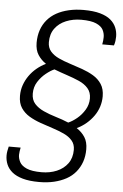

<svg xmlns="http://www.w3.org/2000/svg" viewBox="-59 -740 618 964"><g transform="rotate(5 250.0 -258.0)"><path d="M175 182Q126 182 92.5 172.5Q59 163 39 146.5Q19 130 10 108.5Q1 87 1 63Q1 52 3 41Q5 30 8 18H68Q66 28 64.5 37.5Q63 47 63 55Q63 73 72.5 91Q82 109 108 120.5Q134 132 183 132Q225 132 259.5 117.5Q294 103 314.5 75Q335 47 335 6Q335 -22 319 -40.5Q303 -59 277 -71Q251 -83 220 -93Q189 -103 157.5 -114Q126 -125 100 -140.5Q74 -156 58 -180Q42 -204 42 -241Q42 -270 51 -295.5Q60 -321 75.5 -343Q91 -365 112 -382.5Q133 -400 158 -412Q133 -429 117.5 -453Q102 -477 102 -514Q102 -549 112 -578Q122 -607 141 -629.5Q160 -652 187 -667Q214 -682 248.5 -690Q283 -698 323 -698Q373 -698 406.5 -688.5Q440 -679 459.5 -662.5Q479 -646 488 -624.5Q497 -603 497 -579Q497 -568 495.5 -557Q494 -546 490 -534H431Q433 -544 434 -553.5Q435 -563 435 -571Q435 -590 426 -607.5Q417 -625 391 -636.5Q365 -648 316 -648Q274 -648 239 -633.5Q204 -619 183.5 -591Q163 -563 163 -522Q163 -494 179 -475.5Q195 -457 221 -445Q247 -433 278.5 -423Q310 -413 341 -402Q372 -391 398 -375.5Q424 -360 440 -335.5Q456 -311 456 -274Q456 -247 448 -222Q440 -197 424.5 -175Q409 -153 388 -135Q367 -117 340 -104Q366 -87 381.5 -63Q397 -39 397 -2Q397 33 387 61.5Q377 90 358 113Q339 136 311.5 151Q284 166 250 174Q216 182 175 182ZM295 -128Q316 -137 338.5 -155.5Q361 -174 377 -200.5Q393 -227 393 -258Q393 -289 375.5 -309Q358 -329 329.5 -341.5Q301 -354 267.5 -365Q234 -376 203 -388Q184 -380 161 -361.5Q138 -343 121.5 -317Q105 -291 105 -258Q105 -226 122.5 -206.5Q140 -187 168.5 -174Q197 -161 230.5 -151Q264 -141 295 -128Z"/></g></svg>

Font: Archivo SemiCondensed ExtraLight
Style: Italic
Weight: 250
Width: 4
Italic angle: -10°
Designer: Hector Gatti
Foundry: Omnibus-Type
Version: Version 2.001